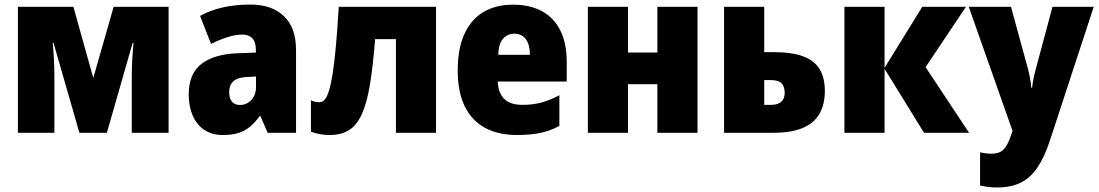

<svg xmlns="http://www.w3.org/2000/svg" viewBox="-20 -583 4824 843"><path d="M720.2 -553.2V0H558.6V-247.6Q558.6 -285.2 560.8 -323.5Q563 -361.8 565.9 -395H562.5L449.2 0H328.6L214.8 -395.5H211.4Q214.8 -360.8 216.8 -324Q218.8 -287.1 218.8 -245.1V0H58.6V-553.2H302.2L389.6 -240.7L479 -553.2Z M1079.1 -563Q1172.9 -563 1226.3 -512.5Q1279.8 -461.9 1279.8 -362.8V0H1155.3L1123.5 -73.2H1120.1Q1099.6 -44.9 1077.4 -26.4Q1055.2 -7.8 1026.6 1Q998 9.8 958 9.8Q910.2 9.8 876.7 -12.9Q843.3 -35.6 825.9 -75.9Q808.6 -116.2 808.6 -168.9Q808.6 -257.8 863 -301.3Q917.5 -344.7 1021.5 -349.1L1103.5 -352.1V-363.3Q1103.5 -398.4 1087.9 -414.8Q1072.3 -431.2 1043.5 -431.2Q1015.1 -431.2 980.5 -420.4Q945.8 -409.7 906.7 -390.1L858.4 -513.2Q902.3 -537.6 957.5 -550.3Q1012.7 -563 1079.1 -563ZM1104 -247.1 1066.9 -245.1Q1024.4 -243.7 1005.4 -226.8Q986.3 -210 986.3 -178.2Q986.3 -149.9 998.8 -136Q1011.2 -122.1 1033.7 -122.1Q1063 -122.1 1083.5 -144Q1104 -166 1104 -201.2Z M1894.5 0H1718.3V-411.1H1627Q1617.7 -293.5 1604.5 -212.9Q1591.3 -132.3 1569.3 -83.3Q1547.4 -34.2 1513.2 -12.2Q1479 9.8 1427.2 9.8Q1405.3 9.8 1383.8 5.9Q1362.3 2 1345.2 -4.9V-143.1Q1353.5 -138.2 1362.8 -136.2Q1372.1 -134.3 1382.8 -134.3Q1395.5 -134.3 1405.8 -145.8Q1416 -157.2 1424.6 -185.1Q1433.1 -212.9 1440.7 -260.7Q1448.2 -308.6 1454.8 -380.6Q1461.4 -452.6 1467.3 -553.2H1894.5Z M2233.4 -562.5Q2306.6 -562.5 2359.4 -533.9Q2412.1 -505.4 2440.2 -449.2Q2468.3 -393.1 2468.3 -310.1V-225.1H2165.5Q2167 -175.8 2193.6 -149.2Q2220.2 -122.6 2273.4 -122.6Q2318.4 -122.6 2356.2 -132.6Q2394 -142.6 2436 -165V-30.3Q2398.4 -9.3 2354.2 0.2Q2310.1 9.8 2250 9.8Q2168 9.8 2109.9 -21.5Q2051.8 -52.7 2020.8 -115.7Q1989.7 -178.7 1989.7 -273.4Q1989.7 -369.6 2019 -433.8Q2048.3 -498 2102.8 -530.3Q2157.2 -562.5 2233.4 -562.5ZM2238.8 -435.1Q2209 -435.1 2189.2 -413.6Q2169.4 -392.1 2167.5 -342.3H2306.6Q2306.6 -372.1 2298.6 -392.8Q2290.5 -413.6 2275.4 -424.3Q2260.3 -435.1 2238.8 -435.1Z M2737.3 -553.2V-352.5H2866.2V-553.2H3042.5V0H2866.2V-213.4H2737.3V0H2561V-553.2Z M3335.4 -354H3377.4Q3458 -354 3507.3 -335.2Q3556.6 -316.4 3579.1 -278.8Q3601.6 -241.2 3601.6 -183.6Q3601.6 -124.5 3578.1 -83.5Q3554.7 -42.5 3504.6 -21.2Q3454.6 0 3375 0H3159.2V-553.2H3335.4ZM3425.3 -174.8Q3425.3 -202.1 3412.1 -216.8Q3398.9 -231.4 3363.3 -231.4H3335.4V-122.6H3365.2Q3395 -122.6 3410.2 -136.2Q3425.3 -149.9 3425.3 -174.8Z M4029.3 -553.2H4221.2L4043.9 -288.1L4234.9 0H4037.1L3863.8 -280.8V0H3687.5V-553.2H3863.8V-285.2Z M4233.4 -553.2H4418.9L4495.1 -274.4Q4498 -262.7 4500.7 -249Q4503.4 -235.4 4505.4 -222.4Q4507.3 -209.5 4507.8 -198.2H4511.7Q4513.7 -216.3 4517.1 -234.6Q4520.5 -252.9 4525.9 -272.9L4601.1 -553.2H4782.2L4589.4 35.2Q4565.9 106.4 4535.4 151.9Q4504.9 197.3 4461.9 218.8Q4418.9 240.2 4357.4 240.2Q4334.5 240.2 4316.4 237.5Q4298.3 234.9 4283.2 231.9V85.9Q4293.5 88.4 4306.6 90.1Q4319.8 91.8 4333 91.8Q4358.9 91.8 4374.8 82.3Q4390.6 72.8 4401.6 52.2Q4412.6 31.7 4423.3 -0.5L4425.8 -7.8Z"/></svg>

Font: Open Sans SemiCondensed ExtraBold
Style: Regular
Weight: 800
Width: 4
Designer: Monotype Design Team
Foundry: Monotype Imaging Inc.
Version: Version 3.000